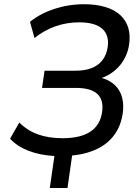

<svg xmlns="http://www.w3.org/2000/svg" viewBox="-20 -749 664 932"><path d="M307.6 163.6 330.1 5.9C476.1 -8.3 559.1 -82.5 575.7 -198.2C588.4 -287.6 550.8 -348.6 474.1 -370.6C545.4 -396.5 596.2 -456.5 606.9 -534.2C624 -651.4 549.3 -728.5 388.2 -728.5C287.6 -728.5 191.9 -696.8 125.5 -643.1L147.5 -564.5C211.9 -615.7 284.7 -640.6 365.2 -640.6C468.8 -640.6 513.2 -595.7 502.9 -522C492.2 -446.8 439.5 -405.8 347.7 -405.8H196.3L184.1 -322.3H348.1C444.8 -322.3 486.8 -283.7 475.6 -205.1C463.9 -121.6 400.4 -78.1 284.2 -78.1C191.9 -78.1 124.5 -103 73.7 -154.3L28.8 -75.7C73.7 -26.9 148.4 2.9 244.1 8.3L221.7 163.6Z"/></svg>

Font: Winston
Style: Italic
Weight: 400
Italic angle: -8.13011°
Designer: Vernon Adams, Kim Jin-seong, David Berlow, Cristiano Sobral
Foundry: The Winston Project Authors
Version: Version 3.004